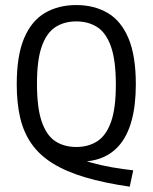

<svg xmlns="http://www.w3.org/2000/svg" viewBox="-20 -622 588 740"><path d="M480 97.5Q380.5 83 307 61Q233.5 39 183 7.5Q132.5 -24 102 -67.2Q71.5 -110.5 58 -167.2Q44.5 -224 44.5 -297Q44.5 -407.5 73 -474.8Q101.5 -542 153.2 -572.2Q205 -602.5 274 -602.5Q343 -602.5 394.8 -572.2Q446.5 -542 475 -474.8Q503.5 -407.5 503.5 -297Q503.5 -216.5 487.2 -157Q471 -97.5 438.2 -60.2Q405.5 -23 356.2 -8.2Q307 6.5 241 -3L253 -24Q288.5 -7.5 329 4Q369.5 15.5 411.5 22.8Q453.5 30 493.5 34.5ZM274 -55.5Q320.5 -55.5 354.8 -77.5Q389 -99.5 407.8 -151.8Q426.5 -204 426.5 -295.5Q426.5 -389 407.8 -442.2Q389 -495.5 354.8 -517.5Q320.5 -539.5 274 -539.5Q227.5 -539.5 193.5 -517.5Q159.5 -495.5 141 -443.2Q122.5 -391 122.5 -299.5Q122.5 -206 141 -152.8Q159.5 -99.5 193.5 -77.5Q227.5 -55.5 274 -55.5Z"/></svg>

Font: Encode Sans SC Condensed
Style: Regular
Weight: 400
Width: 3
Designer: Multiple Designers
Foundry: Impallari Type
Version: Version 3.002